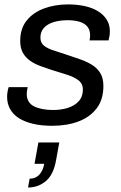

<svg xmlns="http://www.w3.org/2000/svg" viewBox="-20 -558 550 870"><path d="M216.4 12Q167.4 12 129.3 2.9Q91.2 -6.2 65 -23Q38.8 -39.9 25.5 -64.4Q12.2 -89 12.2 -119Q12.2 -130.6 14.2 -142.3Q16.2 -153.9 19.2 -163.2H105.5Q103.6 -155 102.4 -147Q101.2 -138.9 101.2 -133.2Q101.2 -92.7 134.2 -76.2Q167.3 -59.6 221.1 -59.6Q257.4 -59.6 287.8 -69.3Q318.2 -79 336.8 -99.4Q355.5 -119.9 355.5 -152.1Q355.5 -179.3 334.9 -194.6Q314.2 -209.9 281.9 -220Q249.6 -230.2 214.3 -241Q188.1 -249.5 162.4 -259Q136.7 -268.5 116.3 -282.9Q95.8 -297.2 83.7 -318.8Q71.6 -340.4 71.6 -372.5Q71.6 -428.6 101 -465.1Q130.4 -501.6 179.7 -519.8Q229 -538 288.6 -538Q329.2 -538 363.8 -530.4Q398.4 -522.8 423.8 -507.3Q449.2 -491.8 463.5 -469Q477.8 -446.3 477.8 -416Q477.8 -403.2 475.5 -391.8Q473.2 -380.4 471.8 -374.8H385.8Q387.3 -381.6 387.8 -387.4Q388.3 -393.3 388.3 -398.1Q388.3 -423.4 375.1 -438.4Q361.9 -453.4 339 -459.9Q316.1 -466.4 286.1 -466.4Q251.1 -466.4 223.3 -457.9Q195.4 -449.4 179.3 -432.1Q163.2 -414.7 163.2 -387.8Q163.2 -363.5 180.1 -350.4Q197.1 -337.3 224.1 -329.1Q251.1 -320.9 282.4 -309.9Q311.8 -300 340.9 -290.1Q370 -280.1 394.6 -265.6Q419.2 -251 433.9 -227.8Q448.5 -204.5 448.5 -168.6Q448.5 -107.3 418.4 -67.5Q388.2 -27.7 336.1 -7.8Q284.1 12 216.4 12ZM107.1 291.6 114.3 251.6Q142.1 251.6 158.6 233.1Q175.1 214.5 180.5 184.1H136.5L153.9 87.5H248.6L234.4 166.3Q222.8 233.1 188.1 262.3Q153.5 291.6 107.1 291.6Z"/></svg>

Font: Archivo Variable SemiBold
Style: Italic
Weight: 600
Italic angle: -10°
Designer: Hector Gatti
Foundry: Omnibus-Type
Version: Version 2.001